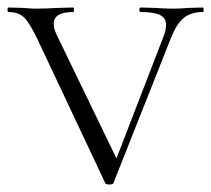

<svg xmlns="http://www.w3.org/2000/svg" viewBox="-25 -488 562 511"><path d="M515 -456Q485 -456 465.5 -441.5Q446 -427 430 -387L277 -1Q276 3 266 3Q256 3 255 -1L74 -385Q54 -427 39 -441.5Q24 -456 -2 -456Q-5 -456 -5 -462Q-5 -468 -2 -468L35 -467Q59 -465 71 -465Q95 -465 131 -467L170 -468Q172 -468 172 -462Q172 -456 170 -456Q118 -456 118 -425Q118 -411 126 -395L290 -56L264 -12L411 -393Q417 -410 417 -422Q417 -440 401 -448Q385 -456 349 -456Q346 -456 346 -462Q346 -468 349 -468L386 -467Q414 -465 437 -465Q454 -465 478 -467L515 -468Q517 -468 517 -462Q517 -456 515 -456Z"/></svg>

Font: Cormorant Unicase Light
Style: Regular
Weight: 300
Designer: Christian Thalmann (Catharsis Fonts)
Foundry: Catharsis Fonts
Version: Version 4.000